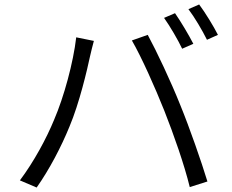

<svg xmlns="http://www.w3.org/2000/svg" viewBox="-20 -835 1040 859"><path d="M763 -776 714 -755C741 -717 776 -657 795 -617L845 -639C824 -680 788 -740 763 -776ZM871 -815 823 -794C851 -757 884 -701 906 -657L955 -679C936 -717 898 -779 871 -815ZM222 -299C188 -216 132 -112 69 -28L144 4C201 -77 254 -178 291 -269C335 -373 370 -523 383 -584C388 -605 394 -631 400 -652L321 -668C308 -555 266 -401 222 -299ZM715 -340C757 -234 805 -97 829 2L908 -23C881 -112 828 -264 787 -364C744 -472 680 -607 641 -679L570 -654C613 -580 674 -443 715 -340Z"/></svg>

Font: ChiuKong Gothic MN Normal
Style: Regular
Weight: 350
Designer: Ryoko NISHIZUKA 西塚涼子 (kana, bopomofo & ideographs); Paul D. Hunt (Latin, Greek & Cyrillic); Sandoll Communications 산돌커뮤니
Foundry: Adobe
Version: Version 1.300